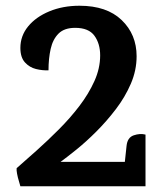

<svg xmlns="http://www.w3.org/2000/svg" viewBox="-20 -650 560 669"><path d="M257 -630Q352 -630 404 -580Q456 -530 456 -454Q456 -405 436 -358.5Q416 -312 384 -270Q352 -228 316 -192Q280 -156 246.5 -129Q213 -102 191 -86H415L421 -142Q424 -171 446 -178.5Q468 -186 487 -181V-1H51Q50 -6 46 -18.5Q42 -31 39.5 -44.5Q37 -58 38 -64Q69 -91 107.5 -125.5Q146 -160 185 -199Q224 -238 256.5 -280.5Q289 -323 309 -367.5Q329 -412 329 -457Q329 -498 309 -525.5Q289 -553 242 -553Q204 -553 184 -533Q164 -513 156.5 -479.5Q149 -446 149 -405Q128 -404 105.5 -409.5Q83 -415 67 -432.5Q51 -450 51 -483Q51 -525 78 -558Q105 -591 152 -610.5Q199 -630 257 -630Z"/></svg>

Font: Karma Variable Light
Style: Regular
Weight: 300
Designer: Joana Correia
Foundry: Indian Type Foundry
Version: Version 3.000